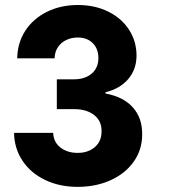

<svg xmlns="http://www.w3.org/2000/svg" viewBox="-20 -560 686 767"><path d="M36.1 -29.3H192.4Q193.8 7.8 221.4 29.3Q249 50.8 291 50.8Q317.9 50.8 339.6 40.3Q361.3 29.8 373.8 10.3Q386.2 -9.3 385.7 -36.1Q386.2 -76.7 356.2 -100.3Q326.2 -124 276.4 -124H207V-243.2H276.4Q319.3 -243.2 346.2 -265.9Q373 -288.6 373 -328.1Q373 -365.7 350.3 -387.9Q327.6 -410.2 291 -410.2Q265.6 -410.2 244.6 -400.1Q223.6 -390.1 211.2 -371.3Q198.7 -352.5 198.2 -327.1H48.8Q49.8 -389.2 81.3 -437.5Q112.8 -485.8 167.7 -512.9Q222.7 -540 291 -540Q359.4 -540 412.8 -513.4Q466.3 -486.8 495.8 -440.7Q525.4 -394.5 525.4 -337.9Q525.4 -283.2 492.4 -244.4Q459.5 -205.6 401.4 -191.4V-186.5Q474.1 -172.9 511.5 -130.1Q548.8 -87.4 547.9 -23.4Q548.3 36.6 515.1 84.5Q481.9 132.3 422.9 159.4Q363.8 186.5 290 186.5Q217.8 186.5 160.2 158.9Q102.5 131.3 69.8 82Q37.1 32.7 36.1 -29.3Z"/></svg>

Font: Pretendard GOV ExtraBold
Style: Regular
Weight: 800
Designer: Base glyphs from Inter by Rasmus Andersson; Hangeul glyphs from Noto Sans CJK(Source Han Sans) by Jang Soo-young and Kan
Foundry: Kil Hyung-jin
Version: Version 1.309